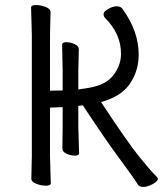

<svg xmlns="http://www.w3.org/2000/svg" viewBox="-20 -725 653 760"><path d="M290 -306V-225L293 -119Q293 -109 276.5 -109Q260 -109 243.5 -116.5Q227 -124 227 -137L228 -226V-301L178 -299V-106L181 0Q181 10 162 10Q143 10 123.5 2.5Q104 -5 104 -18L106 -107V-589L103 -695Q103 -705 122 -705Q141 -705 160.5 -697.5Q180 -690 180 -677L178 -588V-366Q204 -366 228 -367V-442L226 -548Q226 -558 242 -558Q258 -558 275 -550.5Q292 -543 292 -530L290 -441V-371Q323 -375 349 -381Q413 -395 440 -444Q459 -476 459 -512Q459 -591 396 -654Q390 -660 390 -669.5Q390 -679 408 -689.5Q426 -700 441.5 -700Q457 -700 464 -691Q529 -602 529 -509Q529 -445 494.5 -394Q460 -343 380 -321Q486 -160 532.5 -103Q579 -46 592 -34Q605 -22 605 -18Q605 -7 584 4Q563 15 547.5 15Q532 15 526 6Q511 -19 452.5 -98Q394 -177 308 -308Z"/></svg>

Font: Moon Stars Kai T
Style: Regular
Weight: 400
Designer: GuiWonder
Version: Version 1.101